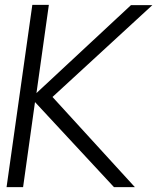

<svg xmlns="http://www.w3.org/2000/svg" viewBox="-20 -770 654 790"><path d="M449 0 124 -350 75 0H7L113 -750H181L130 -387L519 -749H607L196 -371L535 0Z"/></svg>

Font: Oakes Grotesk Light
Style: Italic
Weight: 300
Italic angle: -8°
Designer: Samuel Oakes
Foundry: Samuel Oakes
Version: Version 1.000;PS 001.000;hotconv 1.0.88;makeotf.lib2.5.64775